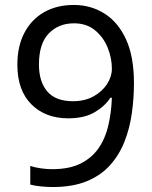

<svg xmlns="http://www.w3.org/2000/svg" viewBox="-20 -744 612 774"><path d="M520 -409Q520 -348 511.5 -287.5Q503 -227 482 -173.5Q461 -120 424 -78.5Q387 -37 330 -13.5Q273 10 192 10Q172 10 145.5 7.5Q119 5 102 0V-75Q120 -69 144 -65.5Q168 -62 190 -62Q260 -62 305.5 -85Q351 -108 378 -147.5Q405 -187 417 -239.5Q429 -292 431 -350H425Q403 -316 361.5 -291.5Q320 -267 255 -267Q163 -267 106.5 -323.5Q50 -380 50 -483Q50 -558 78.5 -612Q107 -666 158 -695Q209 -724 278 -724Q346 -724 401 -689.5Q456 -655 488 -585.5Q520 -516 520 -409ZM278 -650Q216 -650 176.5 -609Q137 -568 137 -484Q137 -415 170.5 -375.5Q204 -336 274 -336Q322 -336 357 -355.5Q392 -375 411.5 -405Q431 -435 431 -467Q431 -510 414 -552Q397 -594 363 -622Q329 -650 278 -650Z"/></svg>

Font: Noto Sans Adlam
Style: Regular
Weight: 400
Designer: Mark Jamra, Neil Patel
Foundry: JamraPatel LLC
Version: Version 3.001